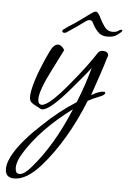

<svg xmlns="http://www.w3.org/2000/svg" viewBox="-82 -465 546 813"><g transform="rotate(5 191.0 -59.0)"><path d="M9 308Q-29 308 -29 270Q-29 239 -2 196Q15 169 41.5 138.5Q68 108 105 74Q171 10 245 -37Q262 -79 274.5 -117Q287 -155 296 -188Q289 -176 219 -94Q134 6 102 6Q98 6 96 5L66 -11Q52 -19 49 -26.5Q46 -34 46 -42Q46 -69 62 -119Q78 -169 112 -241Q127 -273 146 -273Q160 -273 173 -252L129 -165Q82 -73 82 -37Q82 -13 98 -13Q130 -13 218 -122Q247 -157 271.5 -189.5Q296 -222 316 -253Q323 -263 336 -263Q360 -263 360 -245Q360 -241 357 -236Q349 -208 335.5 -167.5Q322 -127 303 -72Q335 -91 354 -91Q362 -91 362 -87Q362 -77 337 -68Q327 -64 315.5 -59Q304 -54 291 -47Q221 127 122 240Q62 308 9 308ZM30 287Q49 287 76 256Q165 156 232 -6Q99 93 34 200Q12 235 12 262Q12 287 30 287ZM167 -325Q158 -325 158 -332Q158 -337 164 -340Q174 -348 182 -353Q190 -358 196 -362Q209 -370 229 -384.5Q249 -399 275 -418Q286 -426 293 -426Q302 -426 315 -399Q322 -384 335 -365.5Q348 -347 369 -347Q377 -347 383.5 -348.5Q390 -350 395 -354Q401 -359 407 -359Q411 -359 411 -356Q411 -353 406 -348Q393 -336 381.5 -330.5Q370 -325 347 -325Q323 -325 307.5 -342.5Q292 -360 284 -378Q280 -388 270 -388Q262 -388 251 -380Q232 -366 216.5 -355Q201 -344 175 -327Q173 -326 171 -325.5Q169 -325 167 -325Z"/></g></svg>

Font: Ephesis
Style: Regular
Weight: 400
Designer: Robert E. Leuschke
Foundry: Robert E. Leuschke
Version: Version 1.010; ttfautohint (v1.8.3)